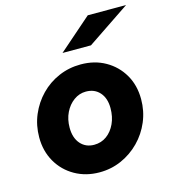

<svg xmlns="http://www.w3.org/2000/svg" viewBox="-112 -838 837 939"><g transform="rotate(-15 306.5 -368.5)"><path d="M277 10Q208 10 152.8 -21.3Q97.7 -52.6 66.3 -107.3Q35 -162 35 -231Q35 -292 57.5 -345Q80 -398 119.4 -438.4Q158.8 -478.9 211.1 -501.4Q263.4 -524 323 -524Q393 -524 447.5 -493Q502 -462 533.5 -408Q565 -354 565 -283.5Q565 -223.5 542.6 -170.4Q520.2 -117.3 480.4 -76.8Q440.6 -36.3 388.5 -13.1Q336.4 10 277 10ZM286 -127Q322 -127 349.5 -147Q377 -167 393 -201.5Q409 -236 409 -280Q409 -330 383 -359.5Q357 -389 313 -389Q279.5 -389 251.7 -368.8Q223.8 -348.6 207.4 -314.8Q191 -281 191 -238.7Q191 -187 217.2 -157Q243.5 -127 286 -127ZM252 -601 419 -747H613L396 -601Z"/></g></svg>

Font: Red Hat Mono
Style: Italic
Weight: 400
Italic angle: -12°
Monospace: yes
Designer: Pentagram, MCKL
Foundry: MCKL
Version: Version 1.030